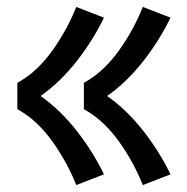

<svg xmlns="http://www.w3.org/2000/svg" viewBox="-20 -617 540 554"><path d="M392 -83Q379 -116 362 -147Q345 -178 324.5 -207Q304 -236 278.5 -260.5Q253 -285 222 -302V-378Q253 -395 278.5 -419.5Q304 -444 324.5 -473Q345 -502 362 -533Q379 -564 392 -597L472 -566Q456 -533 436.5 -502Q417 -471 394.5 -442Q372 -413 345.5 -387Q319 -361 289 -340Q319 -319 345.5 -293Q372 -267 394.5 -238Q417 -209 436.5 -178Q456 -147 472 -114ZM200 -83Q187 -116 170 -147Q153 -178 132.5 -207Q112 -236 86.5 -260.5Q61 -285 30 -302V-378Q61 -395 86.5 -419.5Q112 -444 132.5 -473Q153 -502 170 -533Q187 -564 200 -597L280 -566Q264 -533 244.5 -502Q225 -471 202.5 -442Q180 -413 153.5 -387Q127 -361 97 -340Q127 -319 153.5 -293Q180 -267 202.5 -238Q225 -209 244.5 -178Q264 -147 280 -114Z"/></svg>

Font: Iosevka SS18
Style: Bold
Weight: 700
Monospace: yes
Designer: Belleve Invis
Foundry: Belleve Invis
Version: Version 25.1.1; ttfautohint (v1.8.4)